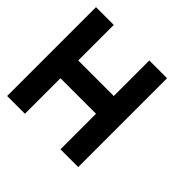

<svg xmlns="http://www.w3.org/2000/svg" viewBox="-132 -732 764 764"><g transform="rotate(45 250.0 -350.0)"><path d="M0 -100V-600H100V-400H300V-600H400V-100H300V-300H100V-100Z"/></g></svg>

Font: GalmuriMono9 Regular
Style: Regular
Weight: 400
Designer: Lee Minseo (quiple)
Version: Version 2.399;hotconv 1.1.1;makeotfexe 2.6.0 DEVELOPMENT